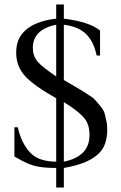

<svg xmlns="http://www.w3.org/2000/svg" viewBox="-20 -747 540 854"><path d="M230 0Q185 0 155 -5Q125 -10 99.5 -21.5Q74 -33 44 -51V-181H59Q75 -111 113 -69.5Q151 -28 230 -28V-310Q132 -365 92 -408Q52 -452 52 -512Q52 -562 76 -593.5Q100 -625 140.5 -642Q181 -659 230 -664V-727H264V-664Q378 -650 425 -611V-500H410Q397 -562 363 -595.5Q329 -629 264 -637V-391Q289 -376 319 -359Q349 -342 372 -326Q387 -317 394 -311Q401 -305 407 -298Q413 -291 424 -278Q438 -262 443 -249Q448 -236 452 -213Q455 -203 456 -192Q457 -181 457 -170Q457 -133 446 -104.5Q435 -76 410 -56Q386 -36 349 -22Q312 -8 264 0V87H230ZM230 -407V-637Q126 -616 126 -534Q126 -500 146 -474Q157 -461 178 -444.5Q199 -428 230 -407ZM264 -293V-28Q378 -51 378 -146Q378 -194 356 -220Q333 -250 264 -293Z"/></svg>

Font: Triodion
Style: Regular
Weight: 400
Version: Version 1.201; ttfautohint (v1.8.4.7-5d5b)